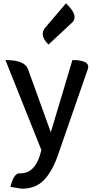

<svg xmlns="http://www.w3.org/2000/svg" viewBox="-20 -914 584 1164"><path d="M112 230 43 219Q65 129 105 137Q185 137 220 34L231 -4L13 -550Q131 -550 150 -494L288 -112L419 -550Q531 -550 512 -494L329 33Q294 130 244 180Q194 230 112 230ZM274 -644Q216 -701 254 -746L380 -894Q460 -818 417 -777Z"/></svg>

Font: Swei Half Moon CJK TC
Style: Medium
Weight: 500
Version: Version 2.125